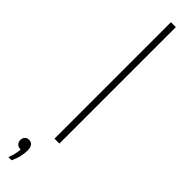

<svg xmlns="http://www.w3.org/2000/svg" viewBox="-403 -763 942 942"><g transform="rotate(45 68.0 -292.0)"><path d="M72 0V-808H106V0ZM-24 224Q-16 203 -12.2 186.2Q-8.5 169.5 -7.5 155H-11Q-24.5 155 -33.2 146Q-42 137 -42 123Q-42 109.5 -33.8 100.8Q-25.5 92 -13 92Q20 92 20 135Q20 153 14.8 176.8Q9.5 200.5 -2 224Z"/></g></svg>

Font: Encode Sans Condensed Thin
Style: Regular
Weight: 100
Width: 3
Designer: Multiple Designers
Foundry: Impallari Type
Version: Version 3.000; ttfautohint (v1.8.3) -l 8 -r 50 -G 200 -x 14 